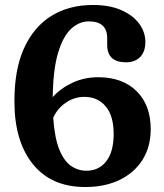

<svg xmlns="http://www.w3.org/2000/svg" viewBox="-20 -736 660 772"><path d="M354 -716Q421 -716 468 -695.2Q515 -674.5 539.8 -640.5Q564.5 -606.5 564.5 -567.5Q564.5 -528.5 543.8 -507Q523 -485.5 486.5 -485.5Q411 -485.5 411 -556V-583Q411 -650 337 -650Q299 -650 266.8 -621Q234.5 -592 214 -525.2Q193.5 -458.5 192 -345.5Q223.5 -381 271.2 -403.2Q319 -425.5 375 -425.5Q472.5 -425.5 529.2 -369.5Q586 -313.5 586 -216.5Q586 -146.5 553.5 -94.2Q521 -42 461.8 -13Q402.5 16 322.5 16Q186.5 16 112.2 -76Q38 -168 38 -327.5Q37.5 -455.5 76.5 -541.8Q115.5 -628 186.5 -672Q257.5 -716 354 -716ZM319.5 -346.5Q278.5 -346.5 244.2 -322.8Q210 -299 194 -262.5Q199.5 -182 218.2 -135.5Q237 -89 265.2 -69.2Q293.5 -49.5 327.5 -49.5Q377.5 -49.5 407.2 -87.5Q437 -125.5 437 -197.5Q437 -270.5 404.8 -308.5Q372.5 -346.5 319.5 -346.5Z"/></svg>

Font: Fraunces 9pt S100 SemiBold
Style: Regular
Weight: 600
Version: Version 1.000; ttfautohint (v1.8.3)